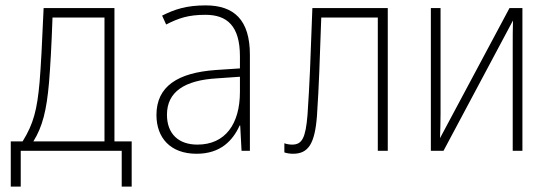

<svg xmlns="http://www.w3.org/2000/svg" viewBox="-20 -560 2040 713"><path d="M20 133H57V0H432V133H469V-35H405V-530H142C136 -391 132 -316 127 -255C118 -154 105 -101 64 -35H20ZM162 -253C167 -315 171 -383 175 -495H368V-35H104C138 -90 153 -150 162 -253Z M710 11C800 11 845 -39 870 -94H872L877 0H908V-357C908 -486 849 -540 744 -540C671 -540 628 -525 582 -502L597 -469C644 -493 680 -505 743 -505C823 -505 871 -464 871 -351V-306L781 -300C641 -290 561 -240 561 -133C561 -49 612 11 710 11ZM713 -23C643 -23 600 -63 600 -134C600 -220 667 -262 785 -269L871 -275V-219C871 -100 817 -23 713 -23Z M1068 11C1125 11 1149 -26 1157 -129C1165 -248 1167 -328 1173 -495H1383V0H1420V-530H1140C1133 -334 1130 -252 1122 -134C1115 -48 1102 -23 1065 -23C1054 -23 1044 -25 1036 -28V6C1045 9 1056 11 1068 11Z M1580 0H1627L1885 -484C1884 -450 1884 -421 1884 -386V0H1920V-530H1872L1614 -47C1615 -79 1616 -105 1616 -138V-530H1580Z"/></svg>

Font: Noto Sans Mono ExtraCondensed ExtraLight
Style: Regular
Weight: 200
Width: 2
Designer: Monotype Design Team
Foundry: Monotype Imaging Inc.
Version: Version 2.014